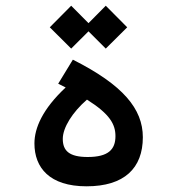

<svg xmlns="http://www.w3.org/2000/svg" viewBox="-20 -655 626 678"><path d="M285.6 2.9C418.9 2.9 484.4 -61 484.4 -170.4C484.4 -270.5 414.6 -355 237.3 -444.3L185.5 -359.4C194.8 -355 203.6 -350.6 211.9 -346.2C130.4 -270 101.6 -203.1 101.6 -148.4C101.6 -63.5 154.3 2.9 285.6 2.9ZM287.1 -303.2C368.7 -252 387.7 -215.3 387.7 -174.3C387.7 -127.4 362.8 -100.6 289.6 -100.6C225.1 -100.6 201.7 -122.1 201.7 -164.6C201.7 -204.1 235.4 -258.3 287.1 -303.2ZM353.5 -483.4 429.2 -558.6 353.5 -634.8 292.5 -573.2 231.4 -634.8 155.8 -558.6 231.4 -483.4 292.5 -544.4Z"/></svg>

Font: Cascadia Mono NF
Style: Regular
Weight: 400
Monospace: yes
Designer: Aaron Bell
Foundry: Saja Typeworks
Version: Version 2404.023